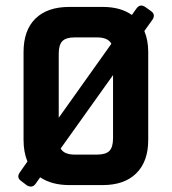

<svg xmlns="http://www.w3.org/2000/svg" viewBox="-20 -668 620 693"><path d="M515 -480V-163Q515 -85 472 -42.5Q429 0 351 0H230Q167 0 125 -28L108 -4Q96 12 77 1L56 -15Q39 -27 51 -45L79 -85Q65 -119 65 -163V-480Q65 -559 108 -601Q151 -643 230 -643H351Q415 -643 456 -614L473 -638Q486 -655 504 -643L525 -628Q542 -616 531 -598L501 -556Q515 -523 515 -480ZM192 -474V-243L382 -510Q370 -533 330 -533H250Q218 -533 205 -519.5Q192 -506 192 -474ZM388 -169V-397L199 -132Q211 -110 250 -110H330Q362 -110 375 -123.5Q388 -137 388 -169Z"/></svg>

Font: Rajdhani
Style: Bold
Weight: 700
Designer: Satya Rajpurohit, Jyotish Sonowal
Foundry: Indian Type Foundry
Version: Version 1.201 February 1, 2022